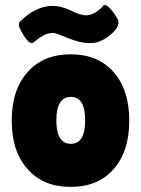

<svg xmlns="http://www.w3.org/2000/svg" viewBox="-20 -723 553 753"><path d="M258 -343Q201 -343 201 -251Q201 -159 258 -159Q314 -159 314 -251Q314 -343 258 -343ZM89 -59Q26 -128 26 -250Q26 -372 89 -441Q150 -510 257 -510Q364 -510 425 -441Q487 -371 487 -250Q487 -129 425 -59Q364 10 257 10Q150 10 89 -59ZM57 -637Q120 -700 187 -700Q218 -700 257 -682Q295 -663 317 -663Q354 -664 386 -702Q387 -703 391 -703Q403 -703 424 -675Q445 -646 445 -637Q445 -608 398 -575Q366 -554 337 -554H330Q294 -554 246 -574Q198 -594 190 -594Q178 -594 160 -589Q157 -588 135 -575Q111 -556 106 -553Q88 -557 71 -587Q54 -616 54 -625Q54 -634 57 -637Z"/></svg>

Font: FC Lilita One
Style: Regular
Weight: 400
Designer: Juan Montoreano
Foundry: Juan Montoreano
Version: Version 1.002